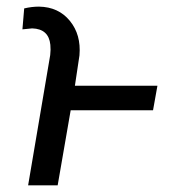

<svg xmlns="http://www.w3.org/2000/svg" viewBox="-20 -557 511 577"><path d="M64.5 0 130.9 -391.6Q132.8 -407.7 131.3 -422.4Q126.5 -470.2 76.7 -471.7L47.4 -468.8L52.7 -531.7Q75.2 -537.1 97.2 -537.1Q155.8 -536.1 189.9 -494.4Q224.1 -452.6 218.8 -390.6L205.1 -299.3H453.1L439.9 -225.6H192.4L153.3 0Z"/></svg>

Font: Roboto
Style: Italic
Weight: 400
Italic angle: -12°
Designer: Google
Version: Version 2.134; 2016; ttfautohint (v1.6)